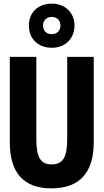

<svg xmlns="http://www.w3.org/2000/svg" viewBox="-20 -1027 570 1057"><path d="M266 -764C340 -764 390 -815 390 -887C390 -957 338 -1007 266 -1007C189 -1007 139 -958 139 -886C139 -814 189 -764 266 -764ZM265 -839C235 -839 217 -858 217 -887C217 -915 237 -934 265 -934C293 -934 313 -914 313 -887C313 -858 293 -839 265 -839ZM263 10C422 10 496 -81 496 -243V-714H350V-264C350 -163 328 -122 264 -122C203 -122 180 -161 180 -263V-714H34V-244C34 -77 109 10 263 10Z"/></svg>

Font: Noto Sans Mono Condensed ExtraBold
Style: Regular
Weight: 800
Width: 3
Designer: Monotype Design Team
Foundry: Monotype Imaging Inc.
Version: Version 2.014